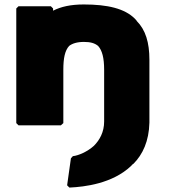

<svg xmlns="http://www.w3.org/2000/svg" viewBox="-20 -555 822 861"><path d="M309 145H307L298 155L281 276L291 286H294C357 283 485 269 569 188L571 186V185L577 180H578C620 138 648 78 650 -5V-287C650 -364 633 -421 593 -461V-462L585 -471C539 -517 462 -535 356 -535C297 -535 253 -525 218 -507V-517L208 -527H63L53 -517V-3L63 7H253L264 -3V-242C264 -294 271 -328 290 -349C304 -360 326 -367 356 -367C385 -367 404 -362 420 -349C438 -329 447 -296 447 -242V-10C447 37 427 73 401 99C371 126 332 142 309 145Z"/></svg>

Font: Hussar Woodtype
Style: Ultra
Weight: 900
Foundry: Cannot Into Space Fonts
Version: Version 1.07